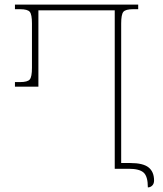

<svg xmlns="http://www.w3.org/2000/svg" viewBox="-20 -734 710 835"><path d="M547 -25Q602 -25 626 -6Q650 13 650 51Q650 65 642 73Q634 81 623 81Q623 33 604.5 16.5Q586 0 540 0H479V-689H147V-357H45V-377H67Q100 -377 109.5 -388.5Q119 -400 119 -439V-632Q119 -671 109.5 -682.5Q100 -694 67 -694H45V-714H581V-694H559Q526 -694 516.5 -682.5Q507 -671 507 -632V-25Z"/></svg>

Font: Noto Serif Georgian SemiCondensed Thin
Style: Regular
Weight: 100
Width: 4
Designer: Monotype Design Team, Akaki Razmadze
Foundry: Google LLC
Version: Version 2.003; ttfautohint (v1.8.4.7-5d5b)